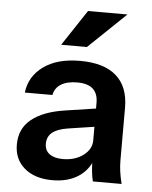

<svg xmlns="http://www.w3.org/2000/svg" viewBox="-53 -785 665 839"><g transform="rotate(5 279.0 -365.0)"><path d="M385 0Q380 -20 377.5 -44Q375 -68 375 -102H371V-344Q371 -384 348.5 -404.5Q326 -425 280 -425Q235 -425 208.5 -408.5Q182 -392 176 -361H55Q63 -432 123 -476Q183 -520 284 -520Q389 -520 443 -472.5Q497 -425 497 -333V-102Q497 -78 500.5 -53Q504 -28 511 0ZM208 10Q131 10 85.5 -28.5Q40 -67 40 -132Q40 -202 91 -243Q142 -284 235 -298L394 -322V-242L256 -221Q211 -214 188.5 -196Q166 -178 166 -146Q166 -117 187 -101.5Q208 -86 245 -86Q299 -86 335 -113Q371 -140 371 -179L385 -102Q365 -47 319.5 -18.5Q274 10 208 10ZM308 -583H195L299 -740H472Z"/></g></svg>

Font: Instrument Sans SemiBold
Style: Regular
Weight: 600
Designer: Rodrigo Fuenzalida
Foundry: fragTYPE
Version: Version 1.000;gftools[0.9.28]